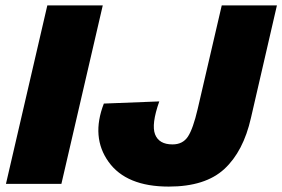

<svg xmlns="http://www.w3.org/2000/svg" viewBox="-20 -680 1044 710"><path d="M360 -660 207 0H2L155 -660ZM604 10Q447 10 381.5 -81.5Q316 -173 364 -297L569 -305Q539 -220 553.5 -183Q568 -146 618 -146Q656 -146 675 -175Q694 -204 711 -277L800 -660H1004L908 -244Q880 -120 809.5 -55Q739 10 604 10Z"/></svg>

Font: Elaine Sans ExtraBold
Style: Italic
Weight: 800
Italic angle: -13°
Designer: Wei Huang
Foundry: Wei Huang
Version: Version 2.001;December 24, 2019;FontCreator 12.0.0.2547 64-b